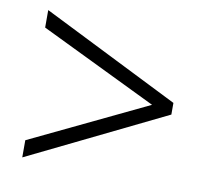

<svg xmlns="http://www.w3.org/2000/svg" viewBox="-59 -648 632 584"><g transform="rotate(10 257.0 -356.5)"><path d="M45 -129V-182L406 -355L45 -530V-584L469 -372V-336Z"/></g></svg>

Font: Noto Sans Tamil SemiCondensed Light
Style: Regular
Weight: 300
Width: 4
Designer: Jelle Bosma - Monotype Design Team
Foundry: Monotype Imaging Inc.
Version: Version 2.004; ttfautohint (v1.8.4.7-5d5b)